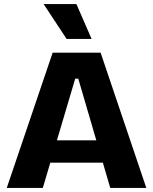

<svg xmlns="http://www.w3.org/2000/svg" viewBox="-20 -917 747 937"><path d="M13 0 237 -660H471L694 0H518L362 -533H347L189 0ZM145 -123V-232H586V-123ZM305 -727 193 -897H353L427 -727Z"/></svg>

Font: Bricolage Grotesque 48pt Condensed ExtraBold ExtraBold
Style: Regular
Weight: 800
Version: Version 1.000;gftools[0.9.30]